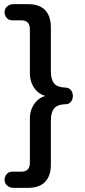

<svg xmlns="http://www.w3.org/2000/svg" viewBox="-20 -725 410 925"><path d="M45 180Q27 180 14.5 169Q2 158 2 141Q2 125 12.5 113.5Q23 102 39 102H83Q104 102 114 91Q124 80 124 58V-154Q124 -185 136.5 -210Q149 -235 170.5 -250Q192 -265 217 -265V-261Q192 -261 170.5 -275.5Q149 -290 136.5 -315.5Q124 -341 124 -371V-583Q124 -605 114 -616Q104 -627 83 -627H39Q23 -627 12.5 -638.5Q2 -650 2 -666Q2 -683 14.5 -694Q27 -705 45 -705H115Q151 -705 175.5 -692.5Q200 -680 212.5 -655Q225 -630 225 -594V-382Q225 -342 241 -323Q257 -304 296 -303Q313 -302 322 -290.5Q331 -279 331 -262Q331 -247 322 -235Q313 -223 296 -223Q257 -222 241 -203Q225 -184 225 -143V69Q225 123 197 151.5Q169 180 115 180Z"/></svg>

Font: Nunito ExtraLight SemiBold
Style: Regular
Weight: 600
Version: Version 3.602